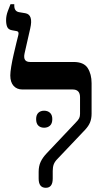

<svg xmlns="http://www.w3.org/2000/svg" viewBox="-20 -887 499 914"><path d="M198 7Q164 7 164 -37V-69Q164 -96 173.5 -116.5Q183 -137 203 -158L341 -304Q353 -316 357 -324.5Q361 -333 361 -345V-424Q361 -461 326 -461H87Q60 -461 44.5 -478.5Q29 -496 29 -528Q29 -543 33.5 -570.5Q38 -598 45 -628Q52 -658 58 -683Q64 -708 67 -719Q72 -737 59 -739L37 -743Q20 -746 14.5 -758.5Q9 -771 9 -791Q9 -812 17 -833.5Q25 -855 30 -867H48V-860Q48 -833 71 -829L101 -824Q139 -817 124 -752L97 -633Q88 -592 123 -592H330Q379 -592 397.5 -563Q416 -534 416 -491V-346Q416 -323 409 -305Q402 -287 384 -268L254 -131Q241 -118 236 -105Q231 -92 231 -73V-37Q231 7 198 7ZM152 -320Q152 -340 162.5 -350Q173 -360 190 -360Q207 -360 218 -350Q229 -340 229 -320Q229 -299 218 -289Q207 -279 190 -279Q173 -279 162.5 -289Q152 -299 152 -320Z"/></svg>

Font: Noto Serif Hebrew SemiCondensed SemiBold
Style: Regular
Weight: 600
Width: 4
Designer: Monotype Design Team
Foundry: Monotype Imaging Inc.
Version: Version 2.004; ttfautohint (v1.8.4.7-5d5b)